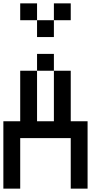

<svg xmlns="http://www.w3.org/2000/svg" viewBox="-20 -1120 640 1140"><path d="M0 0V-400H100V-700H200V-400H300V-700H400V-400H500V0H400V-300H100V0ZM200 -700V-800H300V-700ZM200 -1000H100V-1100H200ZM200 -900V-1000H300V-900ZM400 -1000H300V-1100H400Z"/></svg>

Font: Galmuri9 Regular
Style: Regular
Weight: 400
Designer: Lee Minseo (quiple)
Version: Version 2.399;hotconv 1.1.1;makeotfexe 2.6.0 DEVELOPMENT